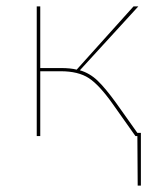

<svg xmlns="http://www.w3.org/2000/svg" viewBox="-20 -426 501 601"><path d="M410 -10H421V155H411L410 0H404L334 -99Q291 -160 258 -181.5Q225 -203 170 -203H106V0H95V-406H106V-213H171Q201 -213 220 -208L398 -406H413L230 -206Q261 -197 285.5 -173.5Q310 -150 344 -103Z"/></svg>

Font: EauTest Hairline
Style: Regular
Weight: 250
Designer: Christian Thalmann (Catharsis Fonts)
Version: Version 0.001;PS 000.001;hotconv 1.0.88;makeotf.lib2.5.64775